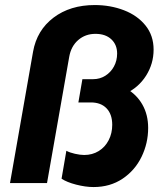

<svg xmlns="http://www.w3.org/2000/svg" viewBox="-20 -740 669 776"><path d="M228.8 -17.8 248.2 -130.6Q261.8 -123.2 283.1 -118.4Q304.4 -113.6 320.2 -113.6Q353.2 -113.6 379 -129.5Q404.8 -145.4 419.2 -173.4Q433.6 -201.4 433.6 -235.6Q433.6 -278.2 410.7 -302.1Q387.8 -326 347.2 -326H296.8L313 -420H356.6Q383.4 -420 405.4 -433.7Q427.4 -447.4 440.4 -471Q453.4 -494.6 453.4 -523.6Q453.4 -559.2 429.9 -581.2Q406.4 -603.2 365.8 -603.2Q325.2 -603.2 296.3 -578.3Q267.4 -553.4 259.8 -510.6L170 0H20.4L113.6 -531Q129 -617.8 196.3 -668.7Q263.6 -719.6 362.8 -719.6Q426.4 -719.6 480.9 -698.6Q535.4 -677.6 568.1 -637Q600.8 -596.4 600.8 -539.4Q600.8 -482.4 570.4 -434.2Q540 -386 485.8 -360.6L488.8 -383.2Q532.2 -358.4 555.5 -317.3Q578.8 -276.2 578.8 -223Q578.8 -161 552 -106Q525.2 -51 475.1 -17.5Q425 16 358.2 16Q325.6 16 287.7 6.2Q249.8 -3.6 228.8 -17.8Z"/></svg>

Font: Fixel Italic Variable 20240409 Display Thin
Style: Italic
Weight: 100
Italic angle: -10°
Designer: AlfaBravo + MacPaw
Foundry: Kyrylo Tkachov, Marchela Mozhyna, Serhii Makarenko, Maria Weinstein, Zakhar Kryvoshyya
Version: Version 1.211;Glyphs 3.2 (3225)